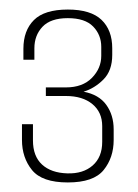

<svg xmlns="http://www.w3.org/2000/svg" viewBox="-20 -618 288 402"><path d="M122 -236Q68 -236 47 -262Q26 -288 26 -325V-358H49V-324Q49 -291 68 -273.5Q87 -256 121 -255Q154 -254 174 -271.5Q194 -289 194 -321V-354Q194 -383 173.5 -400Q153 -417 118 -417H76V-435H118Q153 -435 172.5 -455Q192 -475 192 -501V-520Q192 -545 175 -562.5Q158 -580 122 -580Q86 -580 69 -562Q52 -544 52 -517V-493H29V-516Q29 -554 51 -576Q73 -598 122 -598Q170 -598 192.5 -576.5Q215 -555 215 -517V-503Q215 -470 196.5 -451.5Q178 -433 155 -426Q187 -420 202.5 -398.5Q218 -377 218 -347V-325Q218 -288 197 -262Q176 -236 122 -236Z"/></svg>

Font: Alumni Sans Thin
Style: Regular
Weight: 100
Designer: Robert E. Leuschke
Foundry: Robert E. Leuschke
Version: Version 1.018